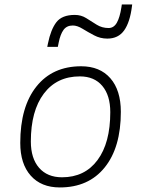

<svg xmlns="http://www.w3.org/2000/svg" viewBox="-20 -821 626 851"><path d="M245.1 9.8Q162.6 9.8 116.2 -42.5Q69.8 -94.7 69.8 -187.5Q69.8 -347.7 141.4 -437.5Q212.9 -527.3 339.8 -527.3Q422.9 -527.3 469.2 -474.1Q515.6 -420.9 515.6 -325.2Q515.6 -167.5 444.1 -78.9Q372.6 9.8 245.1 9.8ZM254.9 -35.2Q355.5 -35.2 412.1 -111.3Q468.8 -187.5 468.8 -323.7Q468.8 -398.4 433.3 -440.4Q397.9 -482.4 334 -482.4Q231.9 -482.4 174.3 -406Q116.7 -329.6 116.7 -193.8Q116.7 -119.1 153.3 -77.1Q189.9 -35.2 254.9 -35.2ZM189.5 -613.3 192.4 -627.9Q205.1 -690.4 230 -722.7Q254.9 -754.9 311.5 -754.9Q339.8 -754.9 362.5 -740.5Q385.3 -726.1 408.7 -711.4Q432.1 -696.8 461.4 -696.8Q484.4 -696.8 497.8 -720.2Q511.2 -743.7 518.1 -788.6L520 -801.3H565.9L564.9 -793.5Q556.2 -722.7 530.3 -686.3Q504.4 -649.9 455.6 -649.9Q424.3 -649.9 396.7 -664.6Q369.1 -679.2 345.7 -693.6Q322.3 -708 302.7 -708Q275.9 -708 261.7 -688.7Q247.6 -669.4 240.2 -632.8L236.3 -613.3Z"/></svg>

Font: Cascadia Code NF ExtraLight
Style: Italic
Weight: 200
Italic angle: -10°
Monospace: yes
Designer: Aaron Bell
Foundry: Saja Typeworks
Version: Version 2404.023; ttfautohint (v1.8.4)